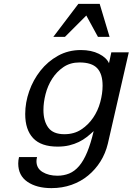

<svg xmlns="http://www.w3.org/2000/svg" viewBox="-20 -770 684 990"><path d="M110 -182Q110 -241 130.5 -299.5Q151 -358 188.5 -405.5Q226 -453 279 -482.5Q332 -512 397 -512Q451 -512 490 -492.5Q529 -473 542 -444L554 -500H644L536 -29Q524 21 498 62.5Q472 104 434.5 135Q397 166 349 183Q301 200 245 200Q169 200 121.5 167.5Q74 135 74 73Q74 57 78 40H171Q168 52 168 61Q168 98 199.5 117Q231 136 276 136Q309 136 337 124.5Q365 113 388 86Q411 59 429.5 14.5Q448 -30 463 -94Q446 -78 427.5 -63.5Q409 -49 386.5 -38Q364 -27 337 -20.5Q310 -14 277 -14Q192 -14 151 -57.5Q110 -101 110 -182ZM204 -203Q204 -146 229 -112Q254 -78 312 -78Q362 -78 398.5 -102Q435 -126 460 -162.5Q485 -199 497 -243.5Q509 -288 509 -328Q509 -389 481 -418.5Q453 -448 390 -448Q342 -448 307 -424Q272 -400 249 -364Q226 -328 215 -285Q204 -242 204 -203ZM485 -580 425 -690 315 -580H255L384 -750H494L545 -580Z"/></svg>

Font: Perun
Style: Italic
Weight: 400
Italic angle: -12°
Foundry: Copyright (c) Stefan Peev, Context Ltd, 2016
Version: Version 1.027